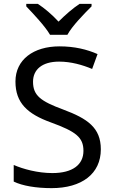

<svg xmlns="http://www.w3.org/2000/svg" viewBox="-20 -964 589 994"><path d="M239 -784H329C353 -829 416 -893 454 -931V-944H392C357 -921 319 -888 283 -852C250 -888 211 -921 176 -944H116V-931C152 -893 213 -829 239 -784ZM502 -191C502 -303 433 -350 307 -397C191 -440 151 -469 151 -541C151 -603 197 -645 286 -645C348 -645 407 -628 457 -607L485 -684C431 -708 366 -724 288 -724C153 -724 60 -655 60 -542C60 -431 122 -374 244 -330C373 -283 412 -253 412 -183C412 -112 357 -68 251 -68C175 -68 99 -89 51 -110V-24C96 -2 167 10 247 10C403 10 502 -64 502 -191Z"/></svg>

Font: Noto Sans Kayah Li
Style: Regular
Weight: 400
Designer: Monotype Design Team, Sérgio Martins
Foundry: Monotype Imaging Inc.
Version: Version 2.002